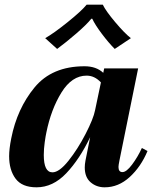

<svg xmlns="http://www.w3.org/2000/svg" viewBox="-20 -790 650 820"><path d="M173 -627Q210 -648 269 -695.5Q328 -743 350 -770H419Q432 -743 472 -695.5Q512 -648 539 -627L470 -581Q444 -607 415 -645.5Q386 -684 374 -710H370Q350 -685 306 -647Q262 -609 224 -581ZM19 -123Q19 -154 28 -199Q53 -326 127.5 -416.5Q202 -507 341 -507Q391 -507 421 -479L425 -498H570L490 -104Q486 -84 486 -77Q486 -55 503 -55Q520 -55 544 -87Q568 -119 586 -158L610 -145Q582 -78 534 -34Q486 10 427 10Q392 10 367 -11.5Q342 -33 342 -75Q342 -88 345 -104L365 -204Q320 -110 263 -50Q206 10 136 10Q74 10 46.5 -27Q19 -64 19 -123ZM386 -319 411 -438Q384 -467 350 -467Q287 -467 242.5 -395Q198 -323 178 -224Q175 -211 171 -182.5Q167 -154 167 -128Q167 -54 204 -54Q233 -54 272.5 -103.5Q312 -153 345.5 -218Q379 -283 386 -319Z"/></svg>

Font: Trirong
Style: Bold Italic
Weight: 700
Italic angle: -12°
Designer: Katatrad Team
Foundry: CadsonDemak
Version: Version 1.001